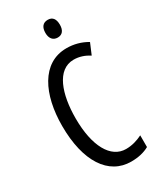

<svg xmlns="http://www.w3.org/2000/svg" viewBox="-229 -993 904 1080"><g transform="rotate(-30 223.0 -453.0)"><path d="M278 -916C247 -916 230 -896 230 -858C230 -822 248 -801 278 -801C308 -801 324 -822 324 -858C324 -895 309 -916 278 -916ZM292 -649C329 -649 362 -637 392 -618L422 -689C381 -713 337 -725 289 -725C128 -725 50 -561 50 -358C50 -127 141 10 287 10C333 10 372 1 404 -17V-93C372 -77 337 -66 297 -66C199 -66 137 -176 137 -357C137 -512 182 -649 292 -649Z"/></g></svg>

Font: Noto Sans Sinhala UI ExtraCondensed
Style: Regular
Weight: 400
Width: 2
Designer: Jelle Bosma - Monotype Design Team
Foundry: Monotype Imaging Inc.
Version: Version 2.006